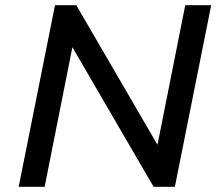

<svg xmlns="http://www.w3.org/2000/svg" viewBox="-20 -720 852 740"><path d="M52 0 192 -700H274L587 -162L694 -700H794L654 0H572L259 -538L152 0Z"/></svg>

Font: Montserrat Medium
Style: Italic
Weight: 500
Italic angle: -11.3°
Designer: Julieta Ulanovsky
Foundry: Julieta Ulanovsky
Version: Version 9.000; ttfautohint (v1.8.4.7-5d5b)